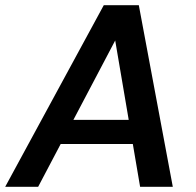

<svg xmlns="http://www.w3.org/2000/svg" viewBox="-40 -720 755 740"><path d="M-20 0 360 -700H495L626 0H500L404 -564L107 0ZM111 -165 159 -258H526L540 -165Z"/></svg>

Font: DM Sans 20pt SemiBold
Style: Italic
Weight: 600
Italic angle: -10°
Version: Version 4.004;gftools[0.9.30]